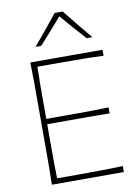

<svg xmlns="http://www.w3.org/2000/svg" viewBox="-103 -1036 797 1103"><g transform="rotate(-10 295.5 -484.5)"><path d="M108 0Q109.5 -61 109.8 -117Q110 -173 110 -238V-475Q110 -540.5 109.8 -596.5Q109.5 -652.5 108 -713H529V-678Q476 -680.5 415.2 -681.2Q354.5 -682 272 -682H144Q142.5 -630 142.2 -579.8Q142 -529.5 142 -472V-378H281Q353 -378 405.2 -378.5Q457.5 -379 506 -381V-346Q454.5 -347 402.5 -347Q350.5 -347 280 -347H142V-242Q142 -184 142.2 -133.8Q142.5 -83.5 144 -31H276Q346 -31 408.2 -32Q470.5 -33 528 -35V0ZM451 -794Q417 -831.5 383.8 -869.5Q350.5 -907.5 318.5 -945.5Q286 -908 253 -870.8Q220 -833.5 186 -796H153Q190 -839.5 225.2 -882.5Q260.5 -925.5 295 -969H342Q376.5 -925.5 412 -882Q447.5 -838.5 484 -795Z"/></g></svg>

Font: Commissioner Flair Thin
Style: Regular
Weight: 100
Designer: Kostas Bartsokas
Foundry: Kostas Bartsokas
Version: Version 1.000; ttfautohint (v1.8.3)